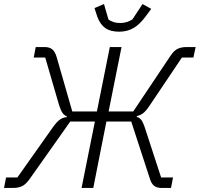

<svg xmlns="http://www.w3.org/2000/svg" viewBox="-36 -931 989 951"><path d="M-16 0 -6 -52H50L229 -305Q246 -328 260.5 -338.5Q275 -349 295 -351V-355Q283 -359 274.5 -370.5Q266 -382 257 -409L188 -646H131L141 -698H185Q209 -698 223 -686.5Q237 -675 245 -647L322 -379H444L508 -698H566L502 -379H624L806 -651Q823 -678 841.5 -688Q860 -698 890 -698H933L922 -646H865L703 -405Q686 -380 672.5 -370Q659 -360 642 -356L641 -352Q654 -349 663 -338Q672 -327 681 -300L762 -52H821L811 0H764Q741 0 727 -11Q713 -22 705 -50L614 -329H491L426 0H368L434 -329H312L112 -46Q94 -20 75.5 -10Q57 0 27 0ZM554 -774Q511 -774 485.5 -792Q460 -810 446 -848L432 -891L479 -911L501 -835Q512 -826 527 -821.5Q542 -817 558 -817Q576 -817 591 -821.5Q606 -826 620 -835L670 -911L713 -887L684 -848Q656 -810 625 -792Q594 -774 554 -774Z"/></svg>

Font: IBM Plex Sans Light
Style: Italic
Weight: 300
Italic angle: -11.31°
Designer: Mike Abbink, Paul van der Laan, Pieter van Rosmalen
Foundry: Bold Monday
Version: Version 3.201